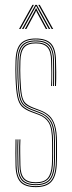

<svg xmlns="http://www.w3.org/2000/svg" viewBox="-20 -763 296 788"><path d="M126.8 5Q83 5 63.8 -15.9Q44.5 -36.8 43.8 -85Q43.5 -112 43.2 -133.5Q43 -155 43.8 -191H47.8Q47.2 -151.2 47.4 -130.4Q47.5 -109.5 47.8 -85Q48.5 -39 66.9 -19Q85.2 1 126.8 1Q167.5 1 186.8 -18.9Q206 -38.8 208.8 -85.2Q209.8 -100 209.9 -115.2Q210 -130.5 209.9 -146.5Q209.8 -162.5 209.8 -179Q209.8 -240 193.8 -267.2Q177.8 -294.5 144.5 -306.8L115.5 -317.5Q95.8 -324.8 84.2 -334.1Q72.8 -343.5 67.1 -367.5Q61.5 -391.5 59.8 -442.5Q59 -462.5 59.1 -477.8Q59.2 -493 59.8 -513.5Q61 -553.8 76.4 -571.4Q91.8 -589 126.8 -589Q162 -589 177.6 -571.6Q193.2 -554.2 193.8 -514Q194.2 -487.8 194.2 -466.9Q194.2 -446 193.8 -410H189.8Q191.2 -441.2 190.8 -467Q190.2 -492.8 189.8 -513.8Q189.2 -552 174.6 -568.5Q160 -585 126.8 -585Q94.2 -585 79.6 -568.4Q65 -551.8 63.8 -513.5Q63 -488.8 63.1 -475Q63.2 -461.2 63.8 -442.8Q65.5 -397.2 69.6 -374Q73.8 -350.8 84.6 -340.1Q95.5 -329.5 117 -321.2L145.8 -310.2Q166.8 -302.2 182 -288.5Q197.2 -274.8 205.5 -248.9Q213.8 -223 213.8 -179Q213.8 -163 213.9 -146.9Q214 -130.8 213.9 -115.1Q213.8 -99.5 212.8 -85Q209.8 -36.8 189.8 -15.9Q169.8 5 126.8 5ZM126.8 -3Q87.2 -3 69.9 -22.1Q52.5 -41.2 51.8 -85.2Q51.5 -111 51 -136.9Q50.5 -162.8 51.8 -191H55.8Q54.2 -159.5 54.9 -133.2Q55.5 -107 55.8 -85.2Q56.2 -43.5 72.9 -25.2Q89.5 -7 126.8 -7Q164 -7 181.1 -25.2Q198.2 -43.5 200.8 -85.8Q202 -108 201.9 -130.2Q201.8 -152.5 201.8 -179Q201.8 -237.5 187 -262.6Q172.2 -287.8 141.5 -299.2L112.8 -310Q88.8 -319 76.2 -330.9Q63.8 -342.8 58.6 -368Q53.5 -393.2 51.8 -442.2Q51 -462.5 51.1 -478.1Q51.2 -493.8 51.8 -513.8Q53 -558.5 70.6 -577.8Q88.2 -597 126.8 -597Q166.2 -597 183.6 -577.8Q201 -558.5 201.8 -514Q202.2 -487.8 202.2 -466.9Q202.2 -446 201.8 -410H197.8Q198.2 -449.8 198.2 -470Q198.2 -490.2 197.8 -514Q197.2 -556.5 180.5 -574.8Q163.8 -593 126.8 -593Q90 -593 73.5 -574.5Q57 -556 55.8 -513.5Q55.2 -493.5 55.1 -477.6Q55 -461.8 55.8 -442.5Q57.5 -391.2 63.1 -366.6Q68.8 -342 80.9 -331.9Q93 -321.8 114 -313.8L143 -302.8Q173.5 -291.2 189.6 -266.1Q205.8 -241 205.8 -179Q205.8 -153.2 205.9 -130.4Q206 -107.5 204.8 -85.5Q202 -42 184.2 -22.5Q166.5 -3 126.8 -3ZM126.8 -11Q91.5 -11 75.9 -28.2Q60.2 -45.5 59.8 -85.5Q59.5 -105.5 58.9 -132.1Q58.2 -158.8 59.8 -191H63.8Q62.5 -161.5 63 -135Q63.5 -108.5 63.8 -85.5Q64.2 -47.8 78.9 -31.4Q93.5 -15 126.8 -15Q161.8 -15 176.1 -32.6Q190.5 -50.2 192.8 -86.2Q194.2 -109.5 194 -132.1Q193.8 -154.8 193.8 -179Q193.8 -236.2 180.2 -258.9Q166.8 -281.5 138.8 -291.8L109.8 -302.5Q84 -312 70.4 -325.2Q56.8 -338.5 51.1 -365.2Q45.5 -392 43.8 -442Q43 -462.2 43.1 -478.2Q43.2 -494.2 43.8 -514Q45.2 -562.8 64.5 -583.9Q83.8 -605 126.8 -605Q170.5 -605 189.8 -583.9Q209 -562.8 209.8 -514Q210.2 -493 210.8 -467.5Q211.2 -442 209.8 -410H205.8Q206.2 -449.5 206.2 -470Q206.2 -490.5 205.8 -514Q205 -559.8 187.1 -580.4Q169.2 -601 126.8 -601Q85 -601 67.1 -580.4Q49.2 -559.8 47.8 -513.8Q47 -489.5 47.1 -474.6Q47.2 -459.8 47.8 -442Q49.5 -393.2 54.8 -367.4Q60 -341.5 73.1 -328.6Q86.2 -315.8 111.2 -306.2L140.2 -295.2Q169.5 -284.2 183.6 -260.4Q197.8 -236.5 197.8 -179Q197.8 -162.2 197.9 -146.4Q198 -130.5 197.9 -115.4Q197.8 -100.2 196.8 -85.5Q194.2 -45.8 178 -28.4Q161.8 -11 126.8 -11ZM58.2 -644 113.2 -743H119.2L64.2 -644ZM70.2 -644 125.2 -743H131.2L186.2 -644H180.2L133.2 -729.2L129.2 -737.5H127.2L123.2 -729.2L76.2 -644ZM82.2 -644 122.2 -717.8 127.2 -728.8H129.2L134.2 -717.8L174.2 -644H168.2L130.8 -713.2L129.2 -718H127.2L125.8 -713.2L88.2 -644ZM192.2 -644 137.2 -743H143.2L198.2 -644Z"/></svg>

Font: Big Shoulders Inline Display Thin Thin
Style: Regular
Weight: 250
Version: Version 2.002